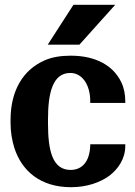

<svg xmlns="http://www.w3.org/2000/svg" viewBox="-20 -770 561 800"><path d="M24 -257C24 -220 30 -185 40 -153C71 -58 148 10 276 10C342 10 398 -10 436 -38C471 -65 502 -107 502 -162V-169H356V-162C353 -96 322 -62 274 -62C198 -62 180 -144 180 -255V-273C180 -382 199 -466 273 -466C321 -466 356 -419 356 -348V-341H502V-348C502 -376 497 -404 485 -428C453 -495 381 -538 275 -538C233 -538 196 -532 165 -518C76 -479 24 -392 24 -271ZM179 -584H311L460 -750H286Z"/></svg>

Font: Aerodynamic
Style: Bd
Weight: 500
Designer: Google
Version: Version 2.000980; 2014